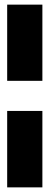

<svg xmlns="http://www.w3.org/2000/svg" viewBox="-20 -731 215 829"><path d="M11 78H163V-252H11ZM11 -382H163V-711H11Z"/></svg>

Font: Anybody ExtraCondensed Black
Style: Regular
Weight: 900
Width: 2
Version: Version 1.113;gftools[0.9.25]